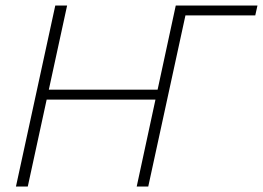

<svg xmlns="http://www.w3.org/2000/svg" viewBox="-20 -678 956 698"><path d="M477 0 619 -658H662L519 0ZM38 0 181 -658H224L81 0ZM122 -316 130 -352H581L574 -316ZM632 -622 640 -658H916L908 -622Z"/></svg>

Font: Ysabeau Office ExtraLight
Style: Italic
Weight: 250
Italic angle: -12°
Designer: Christian Thalmann (Catharsis Fonts)
Version: Version 2.001;gftools[0.9.30]; featfreeze: tnum,lnum,ss02